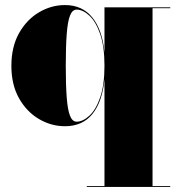

<svg xmlns="http://www.w3.org/2000/svg" viewBox="-20 -489 703 759"><path d="M323 250V246.5H393V-176Q384.5 -86.5 345.2 -38.2Q306 10 237 10Q182.5 10 134 -18.5Q85.5 -47 55.2 -100.5Q25 -154 25 -229Q25 -304 55.2 -357.8Q85.5 -411.5 134 -440.2Q182.5 -469 237 -469Q305 -469 344.8 -420.2Q384.5 -371.5 393 -281.5V-460H653V-456.5H583V246.5H653V250ZM283 -8Q307.5 -8 333.2 -31.5Q359 -55 376 -104Q393 -153 393 -229Q393 -305 376 -354.2Q359 -403.5 333.2 -427.2Q307.5 -451 283 -451Q266 -451 256.8 -427.5Q247.5 -404 243.8 -355Q240 -306 240 -229Q240 -152 243.8 -103.2Q247.5 -54.5 256.8 -31.2Q266 -8 283 -8Z"/></svg>

Font: Bodoni Moda 48pt Black
Style: Regular
Weight: 900
Designer: Owen Earl
Foundry: indestructible type
Version: Version 2.004